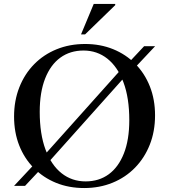

<svg xmlns="http://www.w3.org/2000/svg" viewBox="-20 -938 853 969"><path d="M197 -147.5 593 -590 624.5 -616.5 707.5 -705H763L653 -588L616.5 -557.5L221 -115L189.5 -88.5L106.5 0H51L160.5 -117ZM409.5 -716Q486.5 -716 551 -689.8Q615.5 -663.5 663 -615.5Q710.5 -567.5 736.5 -501.5Q762.5 -435.5 762.5 -356Q762.5 -275 736 -208Q709.5 -141 661.5 -91.8Q613.5 -42.5 548 -15.8Q482.5 11 405 11Q327.5 11 263 -15.2Q198.5 -41.5 150.8 -89.8Q103 -138 77 -204Q51 -270 51 -350Q51 -430 77.5 -497.2Q104 -564.5 152 -613.5Q200 -662.5 265.5 -689.2Q331 -716 409.5 -716ZM412 -22.5Q479.5 -22.5 528.8 -58.5Q578 -94.5 605.2 -163.5Q632.5 -232.5 632.5 -331.5Q632.5 -444 603.2 -522.2Q574 -600.5 522 -641.8Q470 -683 401.5 -683Q334 -683 284.5 -647Q235 -611 207.8 -541.8Q180.5 -472.5 180.5 -373.5Q180.5 -261.5 209.8 -183Q239 -104.5 291 -63.5Q343 -22.5 412 -22.5ZM389 -764.5 453 -918H561.5V-912L409.5 -764.5Z"/></svg>

Font: Newsreader 60pt Medium
Style: Regular
Weight: 500
Designer: Hugues Gentile
Foundry: Production Type
Version: Version 1.003